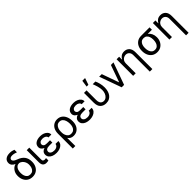

<svg xmlns="http://www.w3.org/2000/svg" viewBox="402 -2516 4472 4472"><g transform="rotate(-45 2638.0 -279.5)"><path d="M90.9 -617.9Q90.9 -686.1 140.3 -725.1Q189.6 -764.2 277 -764.2Q315.3 -764.2 345.7 -757.8Q376.1 -751.4 409.1 -738.6V-654.8Q387.8 -663.4 350.9 -673.3Q313.9 -683.2 275.6 -683.2Q235.1 -683.2 212.7 -666.4Q190.3 -649.5 190.3 -620.7Q190.3 -602.6 210.8 -579.2Q231.2 -555.8 298.3 -531.2Q504.3 -459.2 504.3 -258.5V-248.6Q504.3 -175.4 476 -116.8Q447.8 -58.2 395.1 -24.1Q342.3 9.9 268.5 9.9Q193.2 9.9 140.1 -24.1Q87 -58.2 59.1 -116.8Q31.2 -175.4 31.2 -248.6V-258.5Q31.2 -315.3 52.9 -362.6Q74.6 -409.8 110.8 -441.8Q147 -473.7 190.3 -484.4V-487.2Q144.5 -505.3 117.7 -539.2Q90.9 -573.2 90.9 -617.9ZM129.3 -258.5V-248.6Q129.3 -199.6 144 -158.6Q158.7 -117.5 189.5 -92.9Q220.2 -68.2 268.5 -68.2Q316.1 -68.2 346.6 -92.9Q377.1 -117.5 391.7 -158.6Q406.2 -199.6 406.2 -248.6V-258.5Q406.2 -298.3 389.2 -337.2Q372.2 -376.1 341.3 -404.7Q310.4 -433.2 268.5 -441.8Q220.2 -441.8 189.5 -416.4Q158.7 -391 144 -349.3Q129.3 -307.5 129.3 -258.5Z M605.1 -528.4H688.9V-134.9Q688.9 -96.6 709 -85.9Q729 -75.3 751.4 -75.3Q762.1 -75.3 774.7 -77.8Q787.3 -80.3 792.6 -82.4V-2.8Q782 0.4 764.6 3.7Q747.2 7.1 721.6 7.1Q671.5 7.1 638.3 -24.5Q605.1 -56.1 605.1 -134.9Z M1049.7 -308.2H1152V-231.5H1049.7Q992.2 -231.5 962 -211.6Q931.8 -191.8 931.8 -149.1Q931.8 -117.2 964.3 -92.7Q996.8 -68.2 1055.4 -68.2Q1111.9 -68.2 1146.1 -95.3Q1180.4 -122.5 1180.4 -157.7H1277Q1277 -99.4 1244.3 -62.3Q1211.6 -25.2 1160.9 -7.6Q1110.1 9.9 1055.4 9.9Q991.5 9.9 941.4 -9.1Q891.3 -28.1 862.6 -63.7Q833.8 -99.4 833.8 -149.1Q833.8 -195 859.6 -226Q885.3 -257.1 933.2 -272.4Q891.3 -289.8 867.5 -319.1Q843.8 -348.4 843.8 -383.5Q843.8 -459.2 901.6 -498.8Q959.5 -538.4 1055.4 -538.4Q1113.6 -538.4 1162.1 -519Q1210.6 -499.6 1239.5 -464.3Q1268.5 -429 1268.5 -380.7H1171.9Q1171.9 -413.7 1138.1 -437Q1104.4 -460.2 1055.4 -460.2Q996.8 -460.2 969.3 -436.3Q941.8 -412.3 941.8 -383.5Q941.8 -350.5 966.4 -329.4Q991.1 -308.2 1049.7 -308.2Z M1391 203.1V-279.8Q1391 -364.3 1420.3 -421.9Q1449.6 -479.4 1499.5 -508.9Q1549.4 -538.4 1611.2 -538.4Q1682.9 -538.4 1734 -502Q1785.2 -465.6 1812.5 -401.5Q1839.8 -337.4 1839.8 -254.3V-244.3Q1839.8 -170.5 1812.9 -113.1Q1785.9 -55.8 1736.2 -22.9Q1686.4 9.9 1618.3 9.9Q1564.6 9.9 1530.4 -10.5Q1496.1 -30.9 1473.4 -65.3L1474.8 203.1ZM1471.9 -281.2 1472.3 -228.7Q1474.1 -194.6 1488.1 -156.6Q1502.1 -118.6 1532.5 -92Q1562.9 -65.3 1614 -65.3Q1661.6 -65.3 1692.5 -90Q1723.4 -114.7 1738.3 -155.4Q1753.2 -196 1753.2 -244.3V-254.3Q1753.2 -309.7 1738.1 -356.5Q1723 -403.4 1691.6 -431.8Q1660.2 -460.2 1611.2 -460.2Q1561.4 -460.2 1530.7 -431.8Q1500 -403.4 1486 -361.9Q1471.9 -320.3 1471.9 -281.2Z M2144.5 -308.2H2246.8V-231.5H2144.5Q2087 -231.5 2056.8 -211.6Q2026.6 -191.8 2026.6 -149.1Q2026.6 -117.2 2059.1 -92.7Q2091.6 -68.2 2150.2 -68.2Q2206.7 -68.2 2240.9 -95.3Q2275.2 -122.5 2275.2 -157.7H2371.8Q2371.8 -99.4 2339.1 -62.3Q2306.5 -25.2 2255.7 -7.6Q2204.9 9.9 2150.2 9.9Q2086.3 9.9 2036.2 -9.1Q1986.2 -28.1 1957.4 -63.7Q1928.6 -99.4 1928.6 -149.1Q1928.6 -195 1954.4 -226Q1980.1 -257.1 2028.1 -272.4Q1986.2 -289.8 1962.4 -319.1Q1938.6 -348.4 1938.6 -383.5Q1938.6 -459.2 1996.4 -498.8Q2054.3 -538.4 2150.2 -538.4Q2208.5 -538.4 2256.9 -519Q2305.4 -499.6 2334.3 -464.3Q2363.3 -429 2363.3 -380.7H2266.7Q2266.7 -413.7 2233 -437Q2199.2 -460.2 2150.2 -460.2Q2091.6 -460.2 2064.1 -436.3Q2036.6 -412.3 2036.6 -383.5Q2036.6 -350.5 2061.3 -329.4Q2085.9 -308.2 2144.5 -308.2Z M2491.5 -528.4H2575.3V-210.2Q2575.3 -157 2591.1 -125.5Q2606.9 -94.1 2632.3 -80.4Q2657.7 -66.8 2686.1 -66.8Q2731.5 -66.8 2766.5 -94.8Q2801.5 -122.9 2821.2 -170.5Q2840.9 -218 2840.9 -277Q2839.8 -337.7 2821.4 -402.7Q2802.9 -467.7 2778.4 -528.4H2866.5Q2888.8 -483.7 2906.1 -416Q2923.3 -348.4 2923.3 -277Q2923.3 -220.9 2909.8 -169.4Q2896.3 -117.9 2867.9 -77.6Q2839.5 -37.3 2795.1 -13.7Q2750.7 9.9 2688.9 9.9Q2601.6 9.9 2546.5 -43.3Q2491.5 -96.6 2491.5 -211.6ZM2639.2 -589.5 2663.4 -755.7H2754.3L2697.4 -589.5Z M3480.1 -545.5 3284.1 0H3204.5L3008.5 -545.5H3093.7L3241.5 -129.3H3247.2L3394.9 -545.5Z M3666.2 -322.4V0H3582.4V-545.5H3666.2V-453.1H3671.9Q3691.1 -494.7 3731.5 -523.6Q3772 -552.6 3833.8 -552.6Q3910.5 -552.6 3960.2 -501.8Q4009.9 -451 4009.9 -346.6V204.5H3926.1V-340.9Q3926.1 -400.6 3892.6 -436.1Q3859 -471.6 3806.8 -471.6Q3775.6 -471.6 3743.1 -455.6Q3710.6 -439.6 3688.4 -406.6Q3666.2 -373.6 3666.2 -322.4Z M4136.4 -258.5V-269.9Q4136.4 -343 4164.6 -401.6Q4192.8 -460.2 4245.6 -494.3Q4298.3 -528.4 4372.2 -528.4H4650.6V-450.3H4514.9Q4560.7 -415.5 4585 -364Q4609.4 -312.5 4609.4 -248.6V-238.6Q4609.4 -174.7 4581.5 -117.9Q4553.6 -61.1 4500.9 -25.6Q4448.2 9.9 4373.6 9.9Q4299 9.9 4245.9 -25.6Q4192.8 -61.1 4164.6 -121.8Q4136.4 -182.5 4136.4 -258.5ZM4234.4 -269.9V-258.5Q4234.4 -207.4 4248.8 -164.1Q4263.1 -120.7 4293.9 -94.5Q4324.6 -68.2 4373.6 -68.2Q4421.9 -68.2 4452.2 -94.5Q4482.6 -120.7 4497 -164.1Q4511.4 -207.4 4511.4 -258.5V-269.9Q4511.4 -318.2 4497 -359.2Q4482.6 -400.2 4451.9 -425.2Q4421.2 -450.3 4372.2 -450.3Q4323.9 -450.3 4293.5 -425.2Q4263.1 -400.2 4248.8 -359.2Q4234.4 -318.2 4234.4 -269.9Z M4860.8 -322.4V0H4777V-545.5H4860.8V-453.1H4866.5Q4885.7 -494.7 4926.1 -523.6Q4966.6 -552.6 5028.4 -552.6Q5105.1 -552.6 5154.8 -501.8Q5204.5 -451 5204.5 -346.6V204.5H5120.7V-340.9Q5120.7 -400.6 5087.2 -436.1Q5053.6 -471.6 5001.4 -471.6Q4970.2 -471.6 4937.7 -455.6Q4905.2 -439.6 4883 -406.6Q4860.8 -373.6 4860.8 -322.4Z"/></g></svg>

Font: Inter UI
Style: Regular
Weight: 400
Designer: Rasmus Andersson
Foundry: rsms
Version: Version 2.2